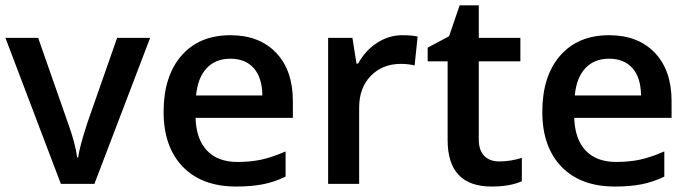

<svg xmlns="http://www.w3.org/2000/svg" viewBox="-20 -680 2552 710"><path d="M329.1 0H205.1L0 -540H121.1L231 -226.1Q259.3 -147.9 265.1 -98.1H269Q273.4 -134.3 303.2 -226.1L413.1 -540H535.2Z M853 9.8Q727.1 9.8 655.8 -63.5Q585 -137.2 585 -266.1Q585 -398.4 650.9 -474.1Q716.8 -549.8 832 -549.8Q939 -549.8 1001 -484.9Q1063 -419.9 1063 -306.2V-244.1H703.1Q705.6 -165 745.6 -123Q785.6 -81.1 858.4 -81.1Q906.2 -81.1 947.3 -89.8Q990.2 -99.6 1036.1 -120.1V-26.9Q994.6 -6.8 951.9 1.5Q909.2 9.8 853 9.8ZM832 -462.9Q777.3 -462.9 744.4 -428Q711.4 -393.1 705.1 -327.1H950.2Q949.2 -393.6 918.2 -428.2Q887.2 -462.9 832 -462.9Z M1467.3 -549.8Q1502.9 -549.8 1524.4 -544.9L1513.2 -438Q1488.8 -443.8 1462.4 -443.8Q1394 -443.8 1350.6 -398.9Q1308.1 -354.5 1308.1 -282.2V0H1193.4V-540H1283.2L1298.3 -444.8H1304.2Q1331.1 -493.7 1374.5 -521.7Q1418 -549.8 1467.3 -549.8Z M1825.7 -83Q1867.7 -83 1909.7 -96.2V-9.8Q1865.7 9.8 1798.3 9.8Q1635.3 9.8 1635.3 -162.1V-453.1H1561.5V-503.9L1640.6 -545.9L1679.7 -660.2H1750.5V-540H1904.3V-453.1H1750.5V-164.1Q1750.5 -124 1770.8 -103.5Q1791 -83 1825.7 -83Z M2253.4 9.8Q2127.4 9.8 2056.2 -63.5Q1985.4 -137.2 1985.4 -266.1Q1985.4 -398.4 2051.3 -474.1Q2117.2 -549.8 2232.4 -549.8Q2339.4 -549.8 2401.4 -484.9Q2463.4 -419.9 2463.4 -306.2V-244.1H2103.5Q2106 -165 2146 -123Q2186 -81.1 2258.8 -81.1Q2306.6 -81.1 2347.7 -89.8Q2390.6 -99.6 2436.5 -120.1V-26.9Q2395 -6.8 2352.3 1.5Q2309.6 9.8 2253.4 9.8ZM2232.4 -462.9Q2177.7 -462.9 2144.8 -428Q2111.8 -393.1 2105.5 -327.1H2350.6Q2349.6 -393.6 2318.6 -428.2Q2287.6 -462.9 2232.4 -462.9Z"/></svg>

Font: Open Sans
Style: SemiBold
Weight: 600
Foundry: Ascender Corporation
Version: Version 1.10